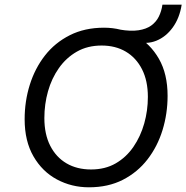

<svg xmlns="http://www.w3.org/2000/svg" viewBox="-20 -788 794 818"><path d="M559 -611 490 -662Q537 -654 570 -659Q603 -664 624 -679Q645 -694 656.5 -717Q668 -740 672 -768H754Q745 -711 716 -671Q687 -631 646 -614.5Q605 -598 559 -611ZM359 10Q285 10 222.5 -23.5Q160 -57 122.5 -122Q85 -187 85 -280Q85 -357 107 -427Q129 -497 171.5 -551.5Q214 -606 277.5 -638Q341 -670 423 -670Q497 -670 558.5 -636Q620 -602 657 -537.5Q694 -473 694 -380Q694 -304 672.5 -234Q651 -164 608.5 -109Q566 -54 503.5 -22Q441 10 359 10ZM368 -66Q428 -66 473 -92Q518 -118 548.5 -162.5Q579 -207 594.5 -262Q610 -317 610 -375Q610 -444 585 -493Q560 -542 516 -568Q472 -594 413 -594Q353 -594 307.5 -568Q262 -542 231 -498Q200 -454 184.5 -399Q169 -344 169 -285Q169 -216 194 -167Q219 -118 263.5 -92Q308 -66 368 -66Z"/></svg>

Font: Work Sans
Style: Italic
Weight: 400
Italic angle: -13°
Designer: Wei Huang
Foundry: Wei Huang
Version: Version 2.012